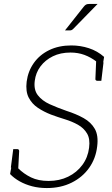

<svg xmlns="http://www.w3.org/2000/svg" viewBox="-20 -944 566 972"><path d="M217 8Q177 8 142.5 -1Q108 -10 79.5 -26Q51 -42 31 -63L38 -101L71 -93Q100 -64 137 -46Q174 -28 226 -28Q281 -28 325 -49.5Q369 -71 397 -109Q425 -147 431 -196Q437 -241 420.5 -268.5Q404 -296 374.5 -312.5Q345 -329 309 -340Q273 -351 238 -364Q202 -378 172 -398Q142 -418 125.5 -449.5Q109 -481 115 -531Q122 -584 151.5 -625.5Q181 -667 229.5 -690.5Q278 -714 341 -714Q387 -714 430 -700Q473 -686 507 -656L502 -625L470 -631Q440 -654 407.5 -666Q375 -678 337 -678Q286 -678 247.5 -659Q209 -640 185 -608Q161 -576 156 -535Q150 -490 171.5 -462Q193 -434 231.5 -416.5Q270 -399 316 -383Q366 -367 403.5 -346Q441 -325 460 -291.5Q479 -258 472 -203Q465 -142 431.5 -94.5Q398 -47 343 -19.5Q288 8 217 8ZM467 -641 504 -628 493 -535H472Q468 -535 465 -538Q462 -541 463 -546ZM72 -83 35 -96 47 -189H68Q72 -189 74.5 -186.5Q77 -184 77 -179ZM433 -924H474L351 -798Q347 -794 343 -792Q339 -790 333 -790H309L403 -909Q410 -918 416 -921Q422 -924 433 -924Z"/></svg>

Font: Aleo ExtraLight
Style: Italic
Weight: 250
Italic angle: -7°
Designer: Alessio Laiso
Foundry: Alessio Laiso
Version: Version 2.001;gftools[0.9.29]